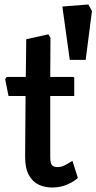

<svg xmlns="http://www.w3.org/2000/svg" viewBox="-20 -832 430 856"><path d="M291 -565 258 -803 374 -812 390 -783 362 -565ZM213 4Q180 4 153 -8.5Q126 -21 109 -51Q92 -81 92 -133L94 -404H18L3 -479L10 -489H95L97 -657L196 -679L205 -663L204 -489H306Q311 -489 311 -483V-404H204V-133Q204 -103 212.5 -95Q221 -87 237 -87Q255 -87 274.5 -98Q294 -109 303 -115L327 -39Q314 -25 282.5 -10.5Q251 4 213 4Z"/></svg>

Font: Kreon Light SemiBold
Style: Regular
Weight: 600
Version: Version 2.002